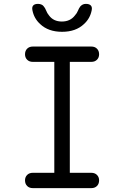

<svg xmlns="http://www.w3.org/2000/svg" viewBox="-20 -970 640 990"><path d="M340 -79H451Q469 -79 480 -68Q491 -57 491 -40Q491 -22 480 -11Q469 0 451 0H149Q131 0 120 -11Q109 -22 109 -40Q109 -57 120 -68Q131 -79 149 -79H260V-651H149Q131 -651 120 -662Q109 -673 109 -690Q109 -708 120 -719Q131 -730 149 -730H451Q469 -730 480 -719Q491 -708 491 -690Q491 -673 480 -662Q469 -651 451 -651H340ZM147 -918Q144 -934 151.5 -942Q159 -950 176 -950Q185 -950 192.5 -947Q200 -944 204 -939Q213 -929 218 -915.5Q223 -902 233 -890Q256 -859 299 -859Q342 -859 366 -890Q377 -902 382 -915Q387 -928 395 -938Q400 -943 406.5 -946.5Q413 -950 423 -950Q440 -950 448 -942Q456 -934 453 -918Q445 -875 413 -846Q371 -806 300 -806Q229 -806 187 -846Q155 -875 147 -918Z"/></svg>

Font: Maple Mono NL Light
Style: Regular
Weight: 300
Monospace: yes
Designer: subframe7536
Version: Version 7.000